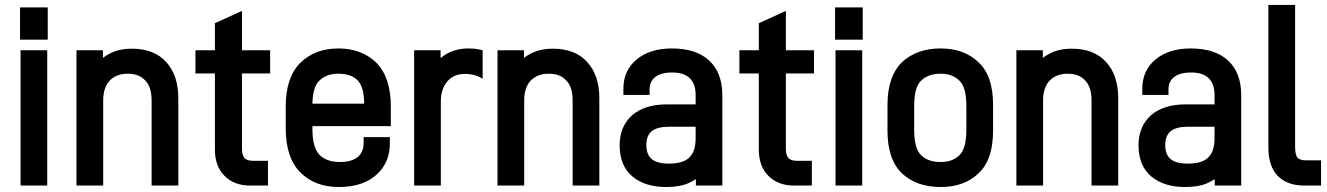

<svg xmlns="http://www.w3.org/2000/svg" viewBox="-20 -730 5364 776"><path d="M172.9 -700.2V-569.8H61V-700.2ZM170.9 -526.9V20H63V-526.9Z M396 -526.9V-496.1Q409.2 -506.3 424.8 -514.2Q462.4 -533.2 512.7 -533.2Q603.5 -533.2 651.9 -479Q700.7 -425.8 700.7 -333V20H592.8V-323.2Q592.8 -378.9 566.9 -404.8Q542.5 -432.1 496.1 -432.1Q451.2 -432.1 423.8 -404.8Q397 -376.5 397 -323.2V20H289.1V-526.9Z M958 -128.9Q958 -102.5 968.3 -91.3Q978.5 -80.1 1002.9 -80.1H1063V20H991.7Q925.3 20 886.7 -20Q848.6 -58.1 848.6 -126V-433.1H770V-526.9H848.6V-636.2L958 -686V-526.9H1071.8V-433.1H958Z M1559.6 -220.2H1242.7V-210Q1242.7 -132.8 1271.5 -104Q1300.3 -75.2 1354.5 -75.2Q1401.4 -75.2 1426.8 -96.2Q1449.7 -116.2 1449.7 -152.8V-175.8H1555.7V-150.9Q1555.7 -70.8 1499.5 -22Q1444.3 25.9 1349.6 25.9Q1252.9 25.9 1193.8 -33.2Q1134.8 -92.3 1134.8 -211.9V-299.8Q1134.8 -417 1193.8 -476.1Q1253.4 -534.2 1347.7 -534.2Q1441.9 -534.2 1501.5 -476.1Q1559.6 -416.5 1559.6 -299.8ZM1270.5 -403.8Q1244.1 -378.9 1242.7 -311H1451.7Q1451.7 -378.9 1424.8 -405.8Q1398.4 -432.1 1347.7 -432.1Q1298.8 -432.1 1270.5 -403.8Z M1760.7 -526.9V-495.1Q1772.5 -505.4 1786.6 -513.2Q1825.2 -534.2 1873.5 -534.2Q1903.3 -534.2 1930.7 -526.9V-411.1Q1901.9 -431.2 1858.4 -431.2Q1814.9 -431.2 1788.6 -401.9Q1761.7 -370.6 1761.7 -320.8V20H1653.8V-526.9Z M2097.7 -526.9V-496.1Q2110.8 -506.3 2126.5 -514.2Q2164.1 -533.2 2214.4 -533.2Q2305.2 -533.2 2353.5 -479Q2402.3 -425.8 2402.3 -333V20H2294.4V-323.2Q2294.4 -378.9 2268.6 -404.8Q2244.1 -432.1 2197.8 -432.1Q2152.8 -432.1 2125.5 -404.8Q2098.6 -376.5 2098.6 -323.2V20H1990.7V-526.9Z M2845.7 -485.8Q2899.4 -436.5 2899.4 -345.2V20H2792.5V-5.9Q2785.2 -1 2763.7 9.8Q2728 25.9 2672.4 25.9Q2586.9 25.9 2535.6 -17.1Q2484.4 -60.5 2484.4 -143.1Q2484.4 -219.2 2535.6 -265.1Q2586.9 -308.1 2674.3 -308.1H2791.5V-346.2Q2791.5 -391.6 2767.6 -414.1Q2744.6 -437 2696.3 -437Q2650.9 -437 2627.4 -418Q2605.5 -400.4 2605.5 -369.1V-346.2H2499.5V-371.1Q2499.5 -445.8 2553.7 -490.2Q2607.4 -534.2 2695.3 -534.2Q2793 -534.2 2845.7 -485.8ZM2766.6 -94.2Q2791.5 -117.7 2791.5 -171.9V-217.8H2684.6Q2636.7 -217.8 2614.5 -200Q2592.3 -182.1 2592.3 -144Q2592.3 -105 2614.3 -86.9Q2636.2 -68.8 2683.6 -68.8Q2742.7 -68.8 2766.6 -94.2Z M3156.2 -128.9Q3156.2 -102.5 3166.5 -91.3Q3176.8 -80.1 3201.2 -80.1H3261.2V20H3189.9Q3123.5 20 3085 -20Q3046.9 -58.1 3046.9 -126V-433.1H2968.3V-526.9H3046.9V-636.2L3156.2 -686V-526.9H3270V-433.1H3156.2Z M3466.8 -700.2V-569.8H3355V-700.2ZM3464.8 -526.9V20H3356.9V-526.9Z M3626 -28.8Q3566.9 -85 3566.9 -202.1V-306.2Q3566.9 -421.4 3626 -479Q3685.5 -534.2 3781.7 -534.2Q3877.4 -534.2 3935.1 -478Q3993.7 -423.8 3993.7 -306.2V-202.1Q3993.7 -84 3935.1 -29.8Q3877.9 25.9 3781.7 25.9Q3685.1 25.9 3626 -28.8ZM3857.9 -103Q3885.7 -129.4 3885.7 -206.1V-301.8Q3885.7 -377.4 3857.9 -403.8Q3829.6 -432.1 3781.7 -432.1Q3731 -432.1 3702.6 -403.8Q3674.8 -377.4 3674.8 -301.8V-206.1Q3674.8 -129.4 3702.6 -103Q3730.5 -75.2 3781.7 -75.2Q3830.1 -75.2 3857.9 -103Z M4194.8 -526.9V-496.1Q4208 -506.3 4223.6 -514.2Q4261.2 -533.2 4311.5 -533.2Q4402.3 -533.2 4450.7 -479Q4499.5 -425.8 4499.5 -333V20H4391.6V-323.2Q4391.6 -378.9 4365.7 -404.8Q4341.3 -432.1 4294.9 -432.1Q4250 -432.1 4222.7 -404.8Q4195.8 -376.5 4195.8 -323.2V20H4087.9V-526.9Z M4942.9 -485.8Q4996.6 -436.5 4996.6 -345.2V20H4889.6V-5.9Q4882.3 -1 4860.8 9.8Q4825.2 25.9 4769.5 25.9Q4684.1 25.9 4632.8 -17.1Q4581.5 -60.5 4581.5 -143.1Q4581.5 -219.2 4632.8 -265.1Q4684.1 -308.1 4771.5 -308.1H4888.7V-346.2Q4888.7 -391.6 4864.7 -414.1Q4841.8 -437 4793.5 -437Q4748 -437 4724.6 -418Q4702.6 -400.4 4702.6 -369.1V-346.2H4596.7V-371.1Q4596.7 -445.8 4650.9 -490.2Q4704.6 -534.2 4792.5 -534.2Q4890.1 -534.2 4942.9 -485.8ZM4863.8 -94.2Q4888.7 -117.7 4888.7 -171.9V-217.8H4781.7Q4733.9 -217.8 4711.7 -200Q4689.5 -182.1 4689.5 -144Q4689.5 -105 4711.4 -86.9Q4733.4 -68.8 4780.8 -68.8Q4839.8 -68.8 4863.8 -94.2Z M5143.1 -20Q5106.4 -59.6 5106.4 -132.8V-710H5214.4V-137.2Q5214.4 -104 5224.1 -92.8Q5233.4 -82 5258.3 -82H5319.3V20H5251.5Q5181.6 20 5143.1 -20Z"/></svg>

Font: D-DIN-PRO SemiBold
Style: Bold
Weight: 600
Designer: datto
Foundry: CyberFei
Version: Version 1.000;hotconv 1.0.109;makeotfexe 2.5.65596